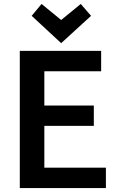

<svg xmlns="http://www.w3.org/2000/svg" viewBox="-20 -950 600 970"><path d="M80 0V-693H491V-590H204V-417H454V-314H204V-103H515V0ZM289 -732 140 -870 190 -930 289 -849 388 -930 440 -870Z"/></svg>

Font: Ubuntu Sans Mono SemiBold
Style: Regular
Weight: 600
Monospace: yes
Designer: Dalton Maag Ltd
Foundry: Dalton Maag Ltd
Version: Version 1.006